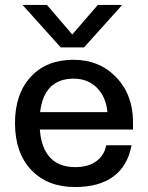

<svg xmlns="http://www.w3.org/2000/svg" viewBox="-20 -753 602 781"><path d="M321.8 -560.1H227.1L71.8 -732.9H170.9L273.9 -612.8L377.9 -732.9H477.1ZM41 -252Q41 -371.1 105 -440.4Q168.9 -509.8 278.8 -509.8Q384.8 -509.8 452.9 -438.5Q521 -367.2 521 -256.8V-226.1H142.1Q147.5 -150.9 183.8 -112.1Q220.2 -73.2 286.1 -73.2Q338.4 -73.2 371.1 -96.7Q403.8 -120.1 412.1 -162.1H515.1Q499.5 -78.1 441.4 -35.2Q383.3 7.8 285.2 7.8Q172.9 7.8 106.9 -62Q41 -131.8 41 -252ZM279.8 -433.1Q159.7 -433.1 143.1 -296.9H417Q411.1 -359.4 374 -396.2Q336.9 -433.1 279.8 -433.1Z"/></svg>

Font: Overused Grotesk Medium
Style: Regular
Weight: 500
Version: Version 0.002